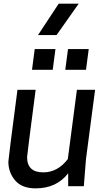

<svg xmlns="http://www.w3.org/2000/svg" viewBox="-20 -1024 585 1056"><path d="M23 0ZM270 -640H156L171 -754H285ZM453 -640H339L354 -754H468ZM176 12Q100 12 63 -32Q26 -76 26 -135Q26 -149 76 -530H176Q129 -170 129 -160Q129 -76 218 -76Q297 -76 353 -149L403 -530H503L453 -150L441 0H355V-71Q291 12 176 12ZM413 -831ZM291 -831H189L303 -1004H413Z"/></svg>

Font: Tanohe Sans Medium
Style: Italic
Weight: 500
Designer: Village Type and Design LLC & Cristiano Sobral
Foundry: Cooper Hewitt Smithsonian Design Museum
Version: Version 1.00;September 29, 2021;FontCreator 13.0.0.2655 64-b